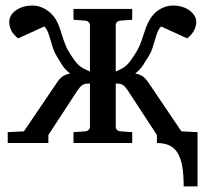

<svg xmlns="http://www.w3.org/2000/svg" viewBox="-20 -514 738 690"><path d="M640.1 155.8Q640.1 112.8 634.8 83Q629.4 53.2 617.9 34.9Q606.4 16.6 588.1 8.3Q569.8 0 543.9 0V-28.8L439.9 -188Q434.6 -195.8 430.2 -200.9Q425.8 -206.1 420.9 -209Q416 -211.9 410.2 -212.9Q404.3 -213.9 396 -213.9V-57.1Q396 -52.2 399.9 -47.6Q403.8 -43 413.1 -42L455.1 -39.1V0H244.1V-39.1L286.1 -42Q294.4 -43 298.8 -47.6Q303.2 -52.2 303.2 -57.1V-213.9Q294.4 -213.9 288.3 -212.9Q282.2 -211.9 277.1 -209Q272 -206.1 267.6 -200.9Q263.2 -195.8 257.8 -188L153.8 -28.8V0H7.8V-39.1L65.9 -42L183.1 -214.8Q188 -222.7 193.1 -228.5Q198.2 -234.4 203.9 -238.5Q209.5 -242.7 216.3 -245.4Q223.1 -248 231.9 -250Q214.8 -262.7 203.6 -280Q192.4 -297.4 185.1 -310.1Q175.8 -324.7 170.7 -340.3Q165.5 -356 161.4 -370.6Q157.2 -385.3 152.6 -397.7Q147.9 -410.2 139.2 -418.9L44.9 -376Q27.8 -390.1 20.5 -404.5Q13.2 -418.9 13.2 -436Q13.2 -447.3 19.3 -457.8Q25.4 -468.3 36.4 -476.3Q47.4 -484.4 62.7 -489.3Q78.1 -494.1 96.2 -494.1Q121.6 -494.1 144 -480.5Q166.5 -466.8 180.2 -444.8Q189.5 -429.2 194.3 -414.3Q199.2 -399.4 204.1 -383.8Q209 -368.2 215.6 -351.6Q222.2 -335 234.9 -315.9Q244.1 -301.8 251 -293Q257.8 -284.2 264.9 -278.1Q272 -272 280.8 -267.3Q289.6 -262.7 303.2 -256.8V-424.8Q303.2 -429.7 298.8 -434.3Q294.4 -439 286.1 -439.9L244.1 -442.9V-481.9H455.1V-442.9L413.1 -439.9Q403.8 -439 399.9 -434.3Q396 -429.7 396 -424.8V-256.8Q409.2 -262.7 417.7 -267.3Q426.3 -272 433.3 -278.1Q440.4 -284.2 447 -293Q453.6 -301.8 462.9 -315.9Q475.6 -335 482.4 -351.6Q489.3 -368.2 494.1 -383.8Q499 -399.4 504.2 -414.3Q509.3 -429.2 519 -444.8Q531.7 -466.8 554 -480.5Q576.2 -494.1 602.1 -494.1Q620.1 -494.1 635.3 -489.3Q650.4 -484.4 661.4 -476.3Q672.4 -468.3 678.7 -457.8Q685.1 -447.3 685.1 -436Q685.1 -418.9 677.5 -404.5Q669.9 -390.1 652.8 -376L559.1 -418.9Q550.3 -410.2 545.7 -397.7Q541 -385.3 536.9 -370.6Q532.7 -356 527.6 -340.3Q522.5 -324.7 513.2 -310.1Q505.4 -297.4 494.1 -280Q482.9 -262.7 465.8 -250Q475.1 -248 481.9 -245.4Q488.8 -242.7 494.4 -238.5Q500 -234.4 504.9 -228.5Q509.8 -222.7 515.1 -214.8L631.8 -42L689.9 -39.1V155.8Z"/></svg>

Font: Charis SIL
Style: Regular
Weight: 400
Foundry: SIL International
Version: Version 4.112